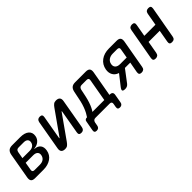

<svg xmlns="http://www.w3.org/2000/svg" viewBox="164 -1546 2673 2673"><g transform="rotate(-45 1500.0 -210.0)"><path d="M91 0Q47 0 30.5 -20.5Q14 -41 21 -84L88 -466Q96 -509 120 -529.5Q144 -550 188 -550H348Q435 -550 478 -512.5Q521 -475 510 -411Q502 -363 464.5 -332.5Q427 -302 375 -299L374 -294Q435 -290 462.5 -253Q490 -216 479 -156Q473 -120 454.5 -91Q436 -62 407 -42Q378 -22 340.5 -11Q303 0 258 0ZM150 -244 130 -127Q126 -106 135 -95.5Q144 -85 165 -85H270Q316 -85 344 -106Q372 -127 379 -165Q386 -202 364.5 -223Q343 -244 298 -244ZM232 -465Q210 -465 198 -454.5Q186 -444 182 -423L164 -322H307Q347 -322 373 -341Q399 -360 405 -394Q411 -427 391.5 -446Q372 -465 332 -465Z M607 -75 683 -509Q688 -535 702.5 -547.5Q717 -560 743 -560Q768 -560 778.5 -547.5Q789 -535 784 -509L723 -160Q722 -157 722.5 -155.5Q723 -154 726 -154Q728 -154 729 -156L732 -160L976 -505Q994 -531 1012.5 -545.5Q1031 -560 1060 -560Q1103 -560 1120.5 -538.5Q1138 -517 1130 -475L1054 -41Q1049 -15 1034.5 -2.5Q1020 10 994 10Q969 10 958.5 -2.5Q948 -15 953 -41L1014 -390Q1015 -393 1014.5 -394.5Q1014 -396 1011 -396Q1009 -396 1008 -395L1005 -390L761 -45Q743 -19 724.5 -4.5Q706 10 677 10Q634 10 616.5 -11.5Q599 -33 607 -75Z M1166 140Q1143 140 1133.5 128.5Q1124 117 1128 93L1154 -50Q1156 -69 1167.5 -78.5Q1179 -88 1198 -88H1202Q1216 -107 1234 -140.5Q1252 -174 1268 -217Q1284 -260 1295 -307L1328 -466Q1337 -509 1361 -529.5Q1385 -550 1428 -550H1640Q1683 -550 1700 -529.5Q1717 -509 1710 -466L1643 -88H1651Q1681 -88 1693.5 -73Q1706 -58 1700 -28L1679 93Q1675 117 1661 128.5Q1647 140 1624 140Q1601 140 1591.5 128.5Q1582 117 1586 93L1595 42Q1599 21 1590 10.5Q1581 0 1560 0H1280Q1259 0 1247 10.5Q1235 21 1230 42L1221 93Q1217 117 1203 128.5Q1189 140 1166 140ZM1600 -418Q1604 -439 1595.5 -449.5Q1587 -460 1565 -460H1468Q1447 -460 1435 -449.5Q1423 -439 1417 -418L1394 -308Q1383 -258 1368.5 -214Q1354 -170 1337.5 -137.5Q1321 -105 1308 -88H1542Z M1858 10Q1818 10 1812 -6Q1806 -22 1833 -56L1953 -209Q1899 -225 1873.5 -269Q1848 -313 1858 -373Q1873 -456 1936.5 -503Q2000 -550 2096 -550H2246Q2290 -550 2306.5 -529.5Q2323 -509 2316 -466L2241 -42Q2237 -15 2221.5 -2.5Q2206 10 2180 10Q2154 10 2143.5 -2.5Q2133 -15 2137 -42L2166 -201H2061L1927 -24Q1913 -6 1895.5 2Q1878 10 1858 10ZM2204 -420Q2209 -441 2200 -451.5Q2191 -462 2170 -462H2082Q2035 -462 2002.5 -438.5Q1970 -415 1963 -374Q1956 -333 1980 -309.5Q2004 -286 2051 -286H2181Z M2457 10Q2430 10 2420 -2.5Q2410 -15 2414 -42L2497 -508Q2501 -535 2516 -547.5Q2531 -560 2558 -560Q2584 -560 2594.5 -547.5Q2605 -535 2600 -508L2568 -326H2787L2819 -508Q2824 -535 2839 -547.5Q2854 -560 2880 -560Q2907 -560 2917 -547.5Q2927 -535 2923 -508L2840 -42Q2836 -15 2821 -2.5Q2806 10 2779 10Q2753 10 2742.5 -2.5Q2732 -15 2737 -42L2769 -224H2550L2518 -42Q2513 -15 2498 -2.5Q2483 10 2457 10Z"/></g></svg>

Font: Maple Mono Medium
Style: Italic
Weight: 500
Italic angle: -10°
Monospace: yes
Designer: subframe7536
Version: Version 7.000